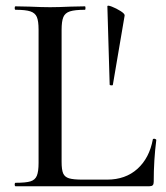

<svg xmlns="http://www.w3.org/2000/svg" viewBox="-20 -647 577 667"><path d="M194 -85Q194 -57 199.5 -44.5Q205 -32 220 -27.5Q235 -23 267 -23H352Q416 -23 457.5 -60.5Q499 -98 511 -163Q511 -165 516 -165Q518 -165 520.5 -163.5Q523 -162 523 -161Q514 -91 514 -15Q514 -7 510.5 -3.5Q507 0 499 0H34Q31 0 31 -6Q31 -12 34 -12Q70 -12 86 -17Q102 -22 108 -36.5Q114 -51 114 -81V-544Q114 -574 108 -588Q102 -602 85.5 -607.5Q69 -613 34 -613Q31 -613 31 -619Q31 -625 34 -625L82 -624Q126 -622 154 -622Q182 -622 226 -624L275 -625Q277 -625 277 -619Q277 -613 275 -613Q240 -613 223 -607.5Q206 -602 200 -587.5Q194 -573 194 -543ZM413 -593 372 -352Q371 -350 366 -350.5Q361 -351 361 -353L353 -625Q353 -630 368.5 -624Q384 -618 399 -608.5Q414 -599 413 -593Z"/></svg>

Font: Cormorant SC Medium
Style: Regular
Weight: 500
Designer: Christian Thalmann (Catharsis Fonts)
Version: Version 3.000